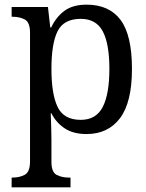

<svg xmlns="http://www.w3.org/2000/svg" viewBox="-20 -566 629 825"><path d="M30 239V197H34Q64 197 86.5 185Q109 173 109 127V-425Q109 -470 87 -482Q65 -494 34 -494H30V-536H186L196 -448H200Q221 -493 257 -519.5Q293 -546 352 -546Q449 -546 498 -480.5Q547 -415 547 -270Q547 -126 495.5 -58Q444 10 352 10Q295 10 258 -14.5Q221 -39 201 -79H198Q199 -53 200 -21.5Q201 10 201 34V129Q201 174 223.5 185.5Q246 197 275 197H283V239ZM327 -51Q393 -51 421.5 -106.5Q450 -162 450 -270Q450 -378 421.5 -431.5Q393 -485 327 -485Q254 -485 227.5 -432Q201 -379 201 -270Q201 -162 227.5 -106.5Q254 -51 327 -51Z"/></svg>

Font: Noto Serif SemiCondensed
Style: Regular
Weight: 400
Width: 4
Designer: Monotype Design Team
Foundry: Monotype Imaging Inc.
Version: Version 2.013